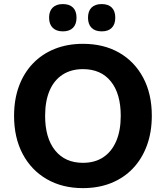

<svg xmlns="http://www.w3.org/2000/svg" viewBox="-20 -936 834 966"><path d="M397 10.5Q293.5 10.5 215.2 -34.8Q137 -80 93.9 -161.8Q50.8 -243.5 50.8 -352.9Q50.8 -435.8 75.4 -502.4Q100 -569 145.6 -616.6Q191.2 -664.2 255.1 -689.9Q319 -715.5 397.4 -715.5Q502 -715.5 579.8 -670.8Q657.5 -626 700.6 -544.8Q743.8 -463.5 743.8 -353.9Q743.8 -271 719.1 -204Q694.5 -137 648.9 -88.9Q603.2 -40.8 539.4 -15.1Q475.5 10.5 397 10.5ZM397.1 -116.8Q457.4 -116.8 499.7 -144.9Q542 -173 564.8 -226.1Q587.5 -279.2 587.5 -353.1Q587.5 -464.8 537.6 -526.5Q487.8 -588.2 397.2 -588.2Q338 -588.2 295.1 -560.5Q252.2 -532.8 229.6 -480.3Q207 -427.7 207 -353.2Q207 -241.8 257.2 -179.3Q307.5 -116.8 397.1 -116.8ZM491.9 -778.2Q458.5 -778.2 440.6 -796.1Q422.8 -814 422.8 -847.1Q422.8 -880.3 440.6 -897.9Q458.5 -915.5 491.6 -915.5Q524.8 -915.5 542.4 -897.9Q560 -880.3 560 -847.1Q560 -814 542.4 -796.1Q524.9 -778.2 491.9 -778.2ZM296.1 -778.2Q263.4 -778.2 245.2 -796.1Q227 -814 227 -847.1Q227 -880.3 245.2 -897.9Q263.4 -915.5 296.1 -915.5Q329.5 -915.5 347.3 -897.9Q365 -880.3 365 -847.1Q365 -814 347.3 -796.1Q329.5 -778.2 296.1 -778.2Z"/></svg>

Font: Nunito ExtraLight
Style: Regular
Weight: 200
Designer: Vernon Adams
Foundry: Vernon Adams
Version: Version 3.602;April 4, 2023;FontCreator 14.0.0.2856 64-bit